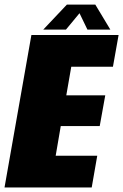

<svg xmlns="http://www.w3.org/2000/svg" viewBox="-53 -830 545 850"><path d="M-33 0H353L377.5 -140.5H193.5L216 -272H388.5L413 -408H240.5L262.5 -534.5H447L472 -675H86ZM138.5 -699H239L299 -771.5L334 -699H435.5L369 -809.5H243Z"/></svg>

Font: Anybody Condensed Black
Style: Italic
Weight: 900
Width: 3
Italic angle: -10°
Version: Version 1.113;gftools[0.9.25]